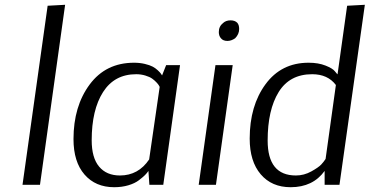

<svg xmlns="http://www.w3.org/2000/svg" viewBox="-20 -772 1544 802"><path d="M147 0H74L179 -748L252 -752Z M662 0H604L600 -58Q594 -49 585.5 -40.5Q577 -32 560 -19Q543 -6 516 2Q489 10 457 10Q379 10 333 -43Q287 -96 287 -191Q287 -328 354.5 -419Q422 -510 540 -510Q564 -510 585 -505Q606 -500 618 -493.5Q630 -487 639.5 -478Q649 -469 652 -464.5Q655 -460 657 -457L674 -500H732ZM481 -39Q558 -39 603 -106L647 -409Q646 -411 643.5 -415.5Q641 -420 633 -428.5Q625 -437 615 -444Q605 -451 587 -456.5Q569 -462 549 -462Q458 -462 410.5 -387.5Q363 -313 363 -186Q363 -113 394 -76Q425 -39 481 -39Z M912 -676Q924 -687 943 -687Q961 -687 971 -677Q979 -668 979 -651Q979 -629 962 -612Q946 -601 930 -601Q912 -601 903 -612Q894 -622 894 -638Q894 -662 912 -676ZM882 0H810L880 -500H952Z M1398 0H1336V-58Q1287 10 1194 10Q1115 10 1069 -44Q1023 -98 1023 -193Q1023 -330 1089 -420Q1155 -510 1269 -510Q1310 -510 1340 -498Q1370 -486 1379 -474L1389 -462H1390L1430 -748L1504 -752ZM1216 -39Q1250 -39 1280.5 -56Q1311 -73 1322 -85Q1333 -97 1340 -108L1383 -417Q1349 -462 1284 -462Q1190 -462 1144 -387.5Q1098 -313 1098 -185Q1098 -39 1216 -39Z"/></svg>

Font: Arsenal
Style: Italic
Weight: 400
Italic angle: -9.10001°
Designer: Andrij Shevchenko
Foundry: Stairsfor
Version: Version 2.001;PS 002.001;hotconv 1.0.88;makeotf.lib2.5.64775